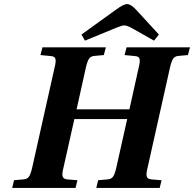

<svg xmlns="http://www.w3.org/2000/svg" viewBox="-20 -925 955 945"><path d="M381 -755 553 -879Q589 -905 605 -905Q624 -905 650 -877L762 -755L738 -725L632 -785Q606 -800 591 -800Q580 -800 549 -787L398 -725ZM40 0 49 -38 94 -42Q114 -43 122.5 -55.5Q131 -68 138 -98L249 -594Q256 -621 253 -634.5Q250 -648 230 -649L179 -654L189 -692H501L491 -654L447 -650Q427 -649 418.5 -636.5Q410 -624 403 -594L357 -387H617L663 -594Q670 -621 667 -634.5Q664 -648 644 -649L593 -654L603 -692H915L905 -654L861 -650Q841 -649 832.5 -636.5Q824 -624 817 -594L706 -98Q699 -71 702 -57.5Q705 -44 725 -42L775 -38L766 0H454L463 -38L508 -42Q528 -43 536.5 -55.5Q545 -68 552 -98L606 -339H346L292 -98Q285 -71 288 -57.5Q291 -44 311 -42L361 -38L352 0Z"/></svg>

Font: Heuristica
Style: Bold Italic
Weight: 700
Italic angle: -13°
Version: Version 1.0.2